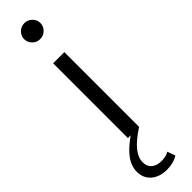

<svg xmlns="http://www.w3.org/2000/svg" viewBox="-336 -684 886 886"><g transform="rotate(-45 107.5 -241.0)"><path d="M111 -609Q89 -609 73.5 -624.5Q58 -640 58 -661Q58 -682 73.5 -697.5Q89 -713 111 -713Q133 -713 148.5 -697.5Q164 -682 164 -661Q164 -640 148.5 -624.5Q133 -609 111 -609ZM99 231Q51 231 22 206Q-7 181 -7 140Q-7 103 16.5 70Q40 37 92 0H74V-488H147V0Q93 35 68 66Q43 97 43 128Q43 155 61 170Q79 185 110 185Q123 185 136 182Q149 179 158 173L172 212Q142 231 99 231Z"/></g></svg>

Font: Red Hat Text
Style: Regular
Weight: 400
Designer: Pentagram, MCKL
Foundry: MCKL
Version: Version 1.030